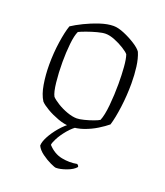

<svg xmlns="http://www.w3.org/2000/svg" viewBox="-130 -589 754 878"><g transform="rotate(20 246.5 -150.0)"><path d="M240 0Q213 0 181.5 -11.5Q150 -23 124.5 -38Q99 -53 88 -65Q70 -93 62.5 -138.5Q55 -184 55 -233Q55 -290 63 -344Q71 -398 82 -429Q103 -443 136.5 -459.5Q170 -476 206.5 -488Q243 -500 272 -500Q294 -500 324 -487.5Q354 -475 380.5 -458Q407 -441 416 -427Q428 -399 433 -360.5Q438 -322 438 -280Q438 -222 430.5 -165Q423 -108 412 -72Q394 -57 366.5 -40Q339 -23 306.5 -11.5Q274 0 240 0ZM257 -45Q270 -45 292 -50.5Q314 -56 334.5 -63.5Q355 -71 362 -76Q373 -102 378 -153.5Q383 -205 383 -258Q383 -302 380 -340Q377 -378 370 -398Q363 -407 341.5 -420.5Q320 -434 295 -444Q270 -454 250 -454Q235 -454 210.5 -447.5Q186 -441 162.5 -432.5Q139 -424 127 -418Q117 -397 112.5 -354.5Q108 -312 108 -265Q108 -213 113 -167Q118 -121 128 -103Q138 -92 160.5 -78Q183 -64 209.5 -54.5Q236 -45 257 -45ZM245 200Q239 200 217.5 190Q196 180 174 164Q152 148 143 129Q143 111 157 84.5Q171 58 194 31Q217 4 244 -14H282Q254 3 232.5 29Q211 55 199.5 77.5Q188 100 188 109Q218 142 256.5 149.5Q295 157 331 150Q333 152 336 154.5Q339 157 339 162Q326 178 296 189Q266 200 245 200Z"/></g></svg>

Font: Texturina 72pt Thin
Style: Regular
Weight: 100
Designer: Guillermo Torres Carreño
Foundry: Omnibus-Type
Version: Version 1.002; ttfautohint (v1.8.3)